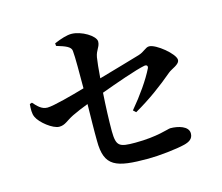

<svg xmlns="http://www.w3.org/2000/svg" viewBox="-107 -913 1214 1051"><g transform="rotate(-15 500.0 -387.5)"><path d="M611 -266C699 -316 775 -373 840 -428C859 -445 906 -457 906 -484C906 -518 811 -596 772 -596C751 -596 738 -574 704 -564C658 -550 552 -520 469 -496C473 -547 477 -589 481 -612C488 -652 510 -664 510 -694C510 -726 435 -772 378 -772C354 -772 320 -762 280 -745L281 -730C331 -715 361 -704 363 -680C367 -645 366 -548 366 -467C294 -446 183 -416 149 -416C115 -416 94 -441 73 -464L60 -460C58 -433 56 -407 66 -386C82 -350 148 -298 184 -298C218 -298 231 -318 273 -339C300 -352 333 -366 365 -378C364 -310 362 -223 363 -170C363 -23 427 -3 609 -3C669 -3 772 -14 819 -26C846 -33 870 -45 870 -77C870 -118 812 -133 768 -133C755 -133 689 -106 564 -106C472 -106 456 -114 455 -200C455 -260 458 -341 463 -416C547 -447 671 -491 720 -500C734 -502 740 -494 735 -482C706 -423 655 -350 596 -280Z"/></g></svg>

Font: Noto Serif CJK JP
Style: Bold
Weight: 700
Designer: Ryoko NISHIZUKA 西塚涼子 (kana & ideographs); Frank Grießhammer (Latin, Greek & Cyrillic); Wenlong ZHANG 张文龙 (bopomofo); San
Foundry: Adobe Systems Incorporated
Version: Version 1.000;PS 1;hotconv 16.6.53;makeotf.lib2.5.65590